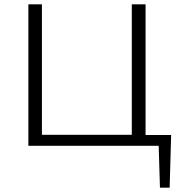

<svg xmlns="http://www.w3.org/2000/svg" viewBox="-20 -678 846 893"><path d="M769 195H724L718 0H112V-658H175V-51H593V-658H657V-50H776Z"/></svg>

Font: Ysabeau Infant Semilight
Style: Regular
Weight: 300
Designer: Christian Thalmann (Catharsis Fonts)
Version: Version 0.003